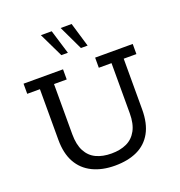

<svg xmlns="http://www.w3.org/2000/svg" viewBox="-143 -921 984 1051"><g transform="rotate(-20 349.0 -395.0)"><path d="M349 10Q275 10 219.5 -17Q164 -44 134.5 -97Q105 -150 105 -229V-524H31V-583H261V-524H187V-232Q187 -171 207.5 -132.5Q228 -94 265.5 -76.5Q303 -59 354 -59Q405 -59 442.5 -76.5Q480 -94 501 -132.5Q522 -171 522 -232V-524H448V-583H667V-524H593V-229Q593 -147 563.5 -94Q534 -41 479.5 -15.5Q425 10 349 10ZM393 -659 326 -800H390L432 -659ZM279 -659 211 -800H274L317 -659Z"/></g></svg>

Font: Rokkitt SemiBold
Style: Regular
Weight: 400
Version: Version 3.103